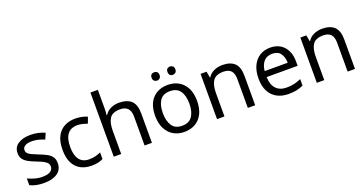

<svg xmlns="http://www.w3.org/2000/svg" viewBox="-37 -1443 4056 2137"><g transform="rotate(-20 1991.0 -375.0)"><path d="M434 -148Q434 -70 376 -30Q318 10 220 10Q164 10 123.5 1Q83 -8 52 -24V-104Q84 -88 129.5 -74.5Q175 -61 222 -61Q289 -61 319 -82.5Q349 -104 349 -140Q349 -160 338 -176Q327 -192 298.5 -208Q270 -224 217 -244Q165 -264 128 -284Q91 -304 71 -332Q51 -360 51 -404Q51 -472 106.5 -509Q162 -546 252 -546Q301 -546 343.5 -536.5Q386 -527 423 -510L393 -440Q359 -454 322 -464Q285 -474 246 -474Q192 -474 163.5 -456.5Q135 -439 135 -409Q135 -387 148 -371.5Q161 -356 191.5 -341.5Q222 -327 273 -307Q324 -288 360 -268Q396 -248 415 -219.5Q434 -191 434 -148Z M779 10Q708 10 652.5 -19Q597 -48 565.5 -109Q534 -170 534 -265Q534 -364 567 -426Q600 -488 656.5 -517Q713 -546 785 -546Q826 -546 864 -537.5Q902 -529 926 -517L899 -444Q875 -453 843 -461Q811 -469 783 -469Q625 -469 625 -266Q625 -169 663.5 -117.5Q702 -66 778 -66Q822 -66 855.5 -75Q889 -84 917 -97V-19Q890 -5 857.5 2.5Q825 10 779 10Z M1132 -537Q1132 -518 1130.5 -498Q1129 -478 1127 -462H1133Q1159 -503 1203.5 -524Q1248 -545 1300 -545Q1398 -545 1447 -498.5Q1496 -452 1496 -349V0H1409V-343Q1409 -472 1289 -472Q1199 -472 1165.5 -421.5Q1132 -371 1132 -277V0H1044V-760H1132Z M2128 -269Q2128 -136 2060.5 -63Q1993 10 1878 10Q1807 10 1751.5 -22.5Q1696 -55 1664 -117.5Q1632 -180 1632 -269Q1632 -402 1699 -474Q1766 -546 1881 -546Q1954 -546 2009.5 -513.5Q2065 -481 2096.5 -419.5Q2128 -358 2128 -269ZM1723 -269Q1723 -174 1760.5 -118.5Q1798 -63 1880 -63Q1961 -63 1999 -118.5Q2037 -174 2037 -269Q2037 -364 1999 -418Q1961 -472 1879 -472Q1797 -472 1760 -418Q1723 -364 1723 -269ZM1740 -681Q1740 -707 1754 -718.5Q1768 -730 1787 -730Q1806 -730 1820 -718.5Q1834 -707 1834 -681Q1834 -656 1820 -643.5Q1806 -631 1787 -631Q1768 -631 1754 -643.5Q1740 -656 1740 -681ZM1928 -681Q1928 -707 1941.5 -718.5Q1955 -730 1974 -730Q1993 -730 2007 -718.5Q2021 -707 2021 -681Q2021 -656 2007 -643.5Q1993 -631 1974 -631Q1955 -631 1941.5 -643.5Q1928 -656 1928 -681Z M2525 -546Q2621 -546 2670 -499.5Q2719 -453 2719 -349V0H2632V-343Q2632 -408 2603 -440Q2574 -472 2512 -472Q2423 -472 2389 -422Q2355 -372 2355 -278V0H2267V-536H2338L2351 -463H2356Q2382 -505 2428 -525.5Q2474 -546 2525 -546Z M3092 -546Q3161 -546 3210.5 -516Q3260 -486 3286.5 -431.5Q3313 -377 3313 -304V-251H2946Q2948 -160 2992.5 -112.5Q3037 -65 3117 -65Q3168 -65 3207.5 -74.5Q3247 -84 3289 -102V-25Q3248 -7 3208 1.5Q3168 10 3113 10Q3037 10 2978.5 -21Q2920 -52 2887.5 -113.5Q2855 -175 2855 -264Q2855 -352 2884.5 -415Q2914 -478 2967.5 -512Q3021 -546 3092 -546ZM3091 -474Q3028 -474 2991.5 -433.5Q2955 -393 2948 -321H3221Q3220 -389 3189 -431.5Q3158 -474 3091 -474Z M3707 -546Q3803 -546 3852 -499.5Q3901 -453 3901 -349V0H3814V-343Q3814 -408 3785 -440Q3756 -472 3694 -472Q3605 -472 3571 -422Q3537 -372 3537 -278V0H3449V-536H3520L3533 -463H3538Q3564 -505 3610 -525.5Q3656 -546 3707 -546Z"/></g></svg>

Font: Noto Sans Vithkuqi
Style: Regular
Weight: 400
Version: Version 1.001